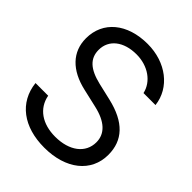

<svg xmlns="http://www.w3.org/2000/svg" viewBox="-212 -855 984 984"><g transform="rotate(45 280.0 -363.5)"><path d="M279.8 11.7C436 11.7 538.6 -70.3 538.6 -194.8C538.6 -299.3 475.6 -367.7 341.8 -398.9L249.5 -420.4C163.6 -440.9 122.6 -477.5 122.6 -540C122.6 -613.3 183.6 -661.1 276.4 -661.1C360.4 -661.1 426.8 -613.8 441.9 -545.9H528.8C516.1 -658.7 413.1 -739.3 279.3 -739.3C131.8 -739.3 34.7 -658.7 34.7 -536.1C34.7 -438 100.1 -370.6 216.3 -344.2L315.9 -321.3C404.3 -301.3 449.7 -258.8 449.7 -196.8C449.7 -118.7 382.3 -67.4 279.8 -67.4C187 -67.4 120.6 -112.3 106 -190.9H14.2C28.3 -63.5 129.4 11.7 279.8 11.7Z"/></g></svg>

Font: Guggenheim Sans Display
Style: Regular
Weight: 400
Designer: Modified by Tom Baber under direction of Pentagram Design 2023
Foundry: rsms
Version: Version 1.001;Glyphs 3.1.2 (3151)